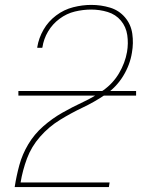

<svg xmlns="http://www.w3.org/2000/svg" viewBox="-20 -763 616 783"><path d="M40 0H424L427 -19H64Q72 -68 90 -116.5Q108 -165 143.5 -205.5Q179 -246 224.5 -274Q270 -302 317.5 -324.5Q365 -347 409.5 -377Q454 -407 482 -452.5Q510 -498 518 -548Q525 -587 519.5 -625.5Q514 -664 489.5 -692.5Q465 -721 428.5 -732Q392 -743 352 -743Q316 -743 278.5 -733.5Q241 -724 209 -700Q177 -676 157.5 -642Q138 -608 132 -571V-568H152L153 -570Q158 -604 176 -634.5Q194 -665 223 -686.5Q252 -708 285.5 -716Q319 -724 352 -724Q387 -724 419.5 -714Q452 -704 473 -679Q494 -654 499 -620Q504 -586 498 -551Q490 -506 465.5 -464.5Q441 -423 401.5 -395Q362 -367 319 -347Q276 -327 234.5 -303.5Q193 -280 156.5 -248Q120 -216 95.5 -175Q71 -134 59 -90Q47 -46 40 -1ZM55 -373H535V-392H55Z"/></svg>

Font: Iosevka Sparkle Thin
Style: Italic
Weight: 100
Italic angle: -9°
Designer: Belleve Invis
Foundry: Belleve Invis
Version: Version 4.5.0; ttfautohint (v1.8.3)